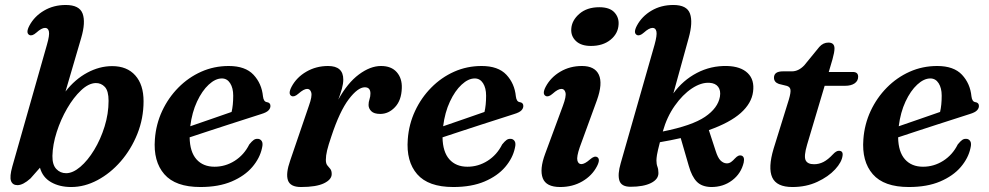

<svg xmlns="http://www.w3.org/2000/svg" viewBox="-20 -739 3970 771"><path d="M168.5 -559.5Q179.5 -597.5 176.5 -612.2Q173.5 -627 161 -627Q147 -627 126 -608Q109 -593 98 -598.5Q82.5 -606.5 98 -636Q118 -673.5 156.5 -696.2Q195 -719 244 -719Q299 -719 311.8 -684.2Q324.5 -649.5 306 -586.5L243 -371.5Q281 -420.5 330.2 -447Q379.5 -473.5 430.5 -473.5Q490 -473.5 523.2 -436.2Q556.5 -399 556.5 -332.5Q556.5 -263.5 531.5 -201.2Q506.5 -139 464.8 -91Q423 -43 371.2 -15.5Q319.5 12 266 12Q219 12 185 -7.5Q151 -27 140.5 -65.5L102.5 -22.5Q72.5 4.5 50 4.5Q30.5 4.5 24.2 -12.5Q18 -29.5 29.5 -70.5ZM364 -405.5Q335.5 -404.5 305.5 -376.2Q275.5 -348 249.8 -303.8Q224 -259.5 207.8 -209Q191.5 -158.5 190.5 -113Q190 -77.5 206 -60.5Q222 -43.5 245.5 -43.5Q272.5 -43.5 302.5 -69Q332.5 -94.5 358.2 -137Q384 -179.5 400 -231Q416 -282.5 416 -334Q416 -374 401 -390Q386 -406 364 -405.5Z M1032 -144Q1023.5 -104 993 -68.2Q962.5 -32.5 910.2 -10.2Q858 12 784.5 12Q684.5 12 639.8 -39.5Q595 -91 602 -180Q606.5 -240.5 631.2 -293.5Q656 -346.5 696.2 -387.2Q736.5 -428 788 -451Q839.5 -474 898.5 -474Q965 -474 998 -438.8Q1031 -403.5 1036 -352Q1038.5 -331 1051 -329Q1066 -327 1066 -313.5Q1066 -304 1058.2 -295.8Q1050.5 -287.5 1029 -281Q1007 -274 971.5 -262.5Q936 -251 894.8 -237.8Q853.5 -224.5 813.2 -211.2Q773 -198 741.5 -187.5Q742.5 -129 769 -99.2Q795.5 -69.5 841.5 -69.5Q885 -69.5 922.5 -93.2Q960 -117 981 -159Q991.5 -172 998.8 -177Q1006 -182 1014.5 -181.5Q1025 -181.5 1031 -172.5Q1037 -163.5 1032 -144ZM871 -424Q845 -424 818.2 -399.2Q791.5 -374.5 771.2 -331.2Q751 -288 744 -232Q783 -245.5 829.5 -261.5Q876 -277.5 910 -289.5Q916.5 -316.5 916.5 -355Q916.5 -385.5 904.2 -404.8Q892 -424 871 -424Z M1150.5 -353.5Q1135.5 -361.5 1151 -391Q1171 -428.5 1210.2 -451.2Q1249.5 -474 1297.5 -474Q1358.5 -474 1358.5 -419.5Q1358.5 -403 1352.8 -382.2Q1347 -361.5 1338.5 -339Q1375.5 -406 1421.2 -440Q1467 -474 1510 -474Q1551.5 -474 1573.2 -449.2Q1595 -424.5 1593.5 -385Q1592 -336 1566.2 -308.8Q1540.5 -281.5 1507 -281.5Q1482 -281.5 1471 -292.5Q1460 -303.5 1460 -317.5Q1460 -329.5 1463.8 -340.5Q1467.5 -351.5 1467.5 -363.5Q1467.5 -388.5 1445 -388.5Q1417 -388.5 1380.5 -340.5Q1344 -292.5 1310.5 -191Q1298.5 -156 1293.5 -135Q1288.5 -114 1288.5 -97Q1288.5 -82 1294.5 -74.8Q1300.5 -67.5 1306.2 -60.8Q1312 -54 1312 -40Q1312 -18 1281 -3Q1250 12 1188.5 12Q1145.5 12 1136.2 -15.2Q1127 -42.5 1145.5 -95L1220.5 -314.5Q1234 -352 1230 -367Q1226 -382 1213.5 -382Q1200 -382 1178.5 -363Q1161.5 -348 1150.5 -353.5Z M2047.5 -144Q2039 -104 2008.5 -68.2Q1978 -32.5 1925.8 -10.2Q1873.5 12 1800 12Q1700 12 1655.2 -39.5Q1610.5 -91 1617.5 -180Q1622 -240.5 1646.8 -293.5Q1671.5 -346.5 1711.8 -387.2Q1752 -428 1803.5 -451Q1855 -474 1914 -474Q1980.5 -474 2013.5 -438.8Q2046.5 -403.5 2051.5 -352Q2054 -331 2066.5 -329Q2081.5 -327 2081.5 -313.5Q2081.5 -304 2073.8 -295.8Q2066 -287.5 2044.5 -281Q2022.5 -274 1987 -262.5Q1951.5 -251 1910.2 -237.8Q1869 -224.5 1828.8 -211.2Q1788.5 -198 1757 -187.5Q1758 -129 1784.5 -99.2Q1811 -69.5 1857 -69.5Q1900.5 -69.5 1938 -93.2Q1975.5 -117 1996.5 -159Q2007 -172 2014.2 -177Q2021.5 -182 2030 -181.5Q2040.5 -181.5 2046.5 -172.5Q2052.5 -163.5 2047.5 -144ZM1886.5 -424Q1860.5 -424 1833.8 -399.2Q1807 -374.5 1786.8 -331.2Q1766.5 -288 1759.5 -232Q1798.5 -245.5 1845 -261.5Q1891.5 -277.5 1925.5 -289.5Q1932 -316.5 1932 -355Q1932 -385.5 1919.8 -404.8Q1907.5 -424 1886.5 -424Z M2353 -554.5Q2313.5 -554.5 2292.8 -574.2Q2272 -594 2274 -623Q2276 -657 2306.5 -683.5Q2337 -710 2386.5 -710Q2428 -710 2447 -689.5Q2466 -669 2464 -640.5Q2462 -604 2431.5 -579.2Q2401 -554.5 2353 -554.5ZM2308 -147.5Q2295 -109.5 2298.5 -94.8Q2302 -80 2314.5 -80Q2328 -80 2349.5 -99Q2366.5 -114 2377.5 -108.5Q2392.5 -100.5 2377 -71Q2357.5 -33.5 2318.5 -10.8Q2279.5 12 2229.5 12Q2173 12 2159.5 -23.5Q2146 -59 2169 -121L2240.5 -314.5Q2254.5 -352 2250.8 -367Q2247 -382 2234.5 -382Q2220.5 -382 2199.5 -363Q2182.5 -348 2171.5 -353.5Q2156 -361.5 2171.5 -391Q2191.5 -428.5 2230 -451.2Q2268.5 -474 2317 -474Q2368.5 -474 2384.8 -438.8Q2401 -403.5 2377 -336.5Z M2608.5 -559.5Q2619 -597.5 2616 -612.2Q2613 -627 2600.5 -627Q2586.5 -627 2565.5 -608Q2548.5 -593 2537.5 -598.5Q2522 -606.5 2537.5 -636Q2557.5 -673.5 2596 -696.2Q2634.5 -719 2684 -719Q2738.5 -719 2750.8 -684.2Q2763 -649.5 2745.5 -586.5L2684 -364Q2722 -416.5 2778.2 -446Q2834.5 -475.5 2899.5 -474Q2954.5 -472.5 2982.5 -445.5Q3010.5 -418.5 3004 -370.5Q2998 -324 2954.5 -285.2Q2911 -246.5 2826.5 -216.5L2854 -132.5Q2862.5 -105.5 2873.2 -94.8Q2884 -84 2897 -83Q2907.5 -82.5 2915.8 -88.5Q2924 -94.5 2931 -102.5Q2939 -111 2945 -113.5Q2951 -116 2956.5 -114.5Q2971.5 -110.5 2966.5 -86.5Q2956 -42 2920 -14.8Q2884 12.5 2835 12Q2798 11 2778 -9.5Q2758 -30 2746 -72.5L2713.5 -184.5Q2674.5 -175.5 2630 -168Q2620.5 -131.5 2618.2 -117.2Q2616 -103 2616 -94.5Q2616 -80 2620 -69.5Q2624 -59 2624 -44Q2624 -19 2594 -4Q2564 11 2512 11Q2475 11 2467.2 -14Q2459.5 -39 2472.5 -83.5ZM2829 -406.5Q2795.5 -408.5 2758.2 -383.8Q2721 -359 2689.5 -314.2Q2658 -269.5 2641.5 -211Q2759 -234.5 2811 -269.8Q2863 -305 2871 -351Q2875 -375.5 2864 -390.2Q2853 -405 2829 -406.5Z M3140 -394 3107.5 -402Q3088 -409 3088 -427Q3088 -452.5 3124 -452.5H3160Q3186.5 -452.5 3209.5 -476.5L3270 -550.5Q3285.5 -568 3306.5 -568Q3331 -568 3331 -544.5Q3331 -529.5 3323 -501L3308 -450H3404.5Q3426 -450 3426 -431Q3426 -414 3411.8 -404.2Q3397.5 -394.5 3374 -394.5H3291.5L3221 -158Q3207.5 -112 3215 -95.8Q3222.5 -79.5 3249 -79.5Q3269 -79.5 3287 -88.8Q3305 -98 3325 -119.5Q3338 -133.5 3348.5 -133.5Q3366 -133.5 3363.5 -114.5Q3360.5 -88 3333.5 -58.8Q3306.5 -29.5 3262 -8.8Q3217.5 12 3162 12Q3098.5 12 3081 -26.5Q3063.5 -65 3086.5 -142L3148 -340Q3156 -367.5 3154.2 -378.8Q3152.5 -390 3140 -394Z M3877 -144Q3868.5 -104 3838 -68.2Q3807.5 -32.5 3755.2 -10.2Q3703 12 3629.5 12Q3529.5 12 3484.8 -39.5Q3440 -91 3447 -180Q3451.5 -240.5 3476.2 -293.5Q3501 -346.5 3541.2 -387.2Q3581.5 -428 3633 -451Q3684.5 -474 3743.5 -474Q3810 -474 3843 -438.8Q3876 -403.5 3881 -352Q3883.5 -331 3896 -329Q3911 -327 3911 -313.5Q3911 -304 3903.2 -295.8Q3895.5 -287.5 3874 -281Q3852 -274 3816.5 -262.5Q3781 -251 3739.8 -237.8Q3698.5 -224.5 3658.2 -211.2Q3618 -198 3586.5 -187.5Q3587.5 -129 3614 -99.2Q3640.5 -69.5 3686.5 -69.5Q3730 -69.5 3767.5 -93.2Q3805 -117 3826 -159Q3836.5 -172 3843.8 -177Q3851 -182 3859.5 -181.5Q3870 -181.5 3876 -172.5Q3882 -163.5 3877 -144ZM3716 -424Q3690 -424 3663.2 -399.2Q3636.5 -374.5 3616.2 -331.2Q3596 -288 3589 -232Q3628 -245.5 3674.5 -261.5Q3721 -277.5 3755 -289.5Q3761.5 -316.5 3761.5 -355Q3761.5 -385.5 3749.2 -404.8Q3737 -424 3716 -424Z"/></svg>

Font: Fraunces 9pt S000 SemiBold
Style: Italic
Weight: 600
Italic angle: -16°
Version: Version 1.000; ttfautohint (v1.8.3)